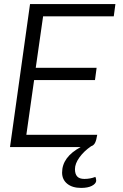

<svg xmlns="http://www.w3.org/2000/svg" viewBox="-20 -720 600 940"><path d="M191 -640 155 -388H453L445 -328H147L109 -60H456Q452 -34 445.5 -21Q439 -8 426 -4Q391 20 369 50.5Q347 81 347 108Q347 132 358 144Q369 156 393 156Q422 156 447 146Q451 154 451 166Q449 180 429.5 190Q410 200 377 200Q334 200 309 179.5Q284 159 284 125Q284 49 375 0H29L127 -700H545L537 -640Z"/></svg>

Font: Krub
Style: Italic
Weight: 400
Italic angle: -8°
Designer: Ekaluck Peanpanawate
Foundry: Cadson Demak Co.,Ltd.
Version: Version 1.000; ttfautohint (v1.6)